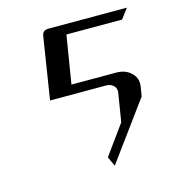

<svg xmlns="http://www.w3.org/2000/svg" viewBox="-79 -504 543 602"><g transform="rotate(-15 193.0 -203.5)"><path d="M78.1 -219.2 109.9 -420.9Q112.8 -438 130.9 -438H386.2L361.8 -405.8H181.2L155.8 -250H300.8Q331.5 -250 349.6 -231.9Q364.7 -217.3 364.7 -196.8Q364.7 -193.8 363.8 -188L358.9 -157.2L221.2 30.8L207 0L275.9 -95.2L291 -188Q293 -201.2 284.2 -210Q274.9 -219.2 259.8 -219.2Z"/></g></svg>

Font: Hhenum
Style: Italic
Weight: 400
Designer: T. Christopher White
Version: Version 1.0